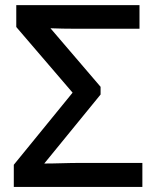

<svg xmlns="http://www.w3.org/2000/svg" viewBox="-20 -734 614 754"><path d="M539.1 0V-94.2H295.9C245.1 -94.2 202.1 -91.8 153.8 -91.8L375 -362.8V-393.1L178.2 -623C190.4 -622.6 207 -622.1 227.1 -621.6C247.1 -621.1 263.7 -621.1 277.8 -621.1H527.8V-713.9H43.9V-627.9L265.1 -370.1L34.2 -86.9V0Z"/></svg>

Font: Noto Reveo Sans
Style: Regular
Weight: 500
Designer: Monotype Design Team
Foundry: Monotype Imaging Inc.
Version: Version 2.007